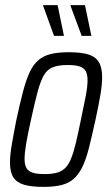

<svg xmlns="http://www.w3.org/2000/svg" viewBox="-20 -722 436 750"><path d="M150 8Q102 8 73.5 -0.5Q45 -9 32 -29.5Q19 -50 19 -87Q19 -116 26 -157Q33 -198 44 -254Q58 -319 70 -364.5Q82 -410 96 -440Q110 -470 130 -487Q150 -504 178.5 -511Q207 -518 248 -518Q296 -518 324.5 -509.5Q353 -501 366 -479.5Q379 -458 379 -420Q379 -392 372 -350.5Q365 -309 353 -254Q339 -190 327.5 -144.5Q316 -99 301.5 -69.5Q287 -40 267.5 -23Q248 -6 219.5 1Q191 8 150 8ZM154 -42Q182 -42 201 -47Q220 -52 233.5 -64.5Q247 -77 257 -101Q267 -125 276 -162.5Q285 -200 296 -254Q308 -310 315 -347Q322 -384 322 -408Q322 -433 314 -445.5Q306 -458 289.5 -463Q273 -468 244 -468Q210 -468 188 -460Q166 -452 152.5 -430Q139 -408 127.5 -365.5Q116 -323 101 -254Q89 -200 82.5 -162.5Q76 -125 76 -101Q76 -77 84 -64.5Q92 -52 109 -47Q126 -42 154 -42ZM191 -582 149 -698 148 -702H205L229 -586L230 -582ZM299 -582 256 -698 255 -702H312L336 -586L337 -582Z"/></svg>

Font: Saira Condensed Light
Style: Italic
Weight: 300
Width: 3
Italic angle: -12°
Designer: Hector Gatti with collaboration of the Omnibus-Type team
Foundry: Omnibus-Type
Version: Version 1.101